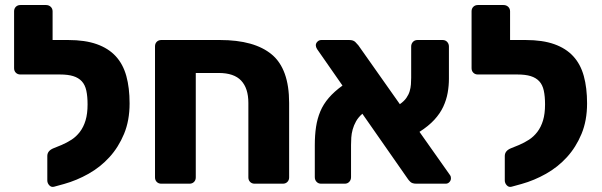

<svg xmlns="http://www.w3.org/2000/svg" viewBox="-20 -730 2393 763"><path d="M195 12Q184 15 176 6.5Q168 -2 168 -13V-110Q168 -131 193 -141L225 -154Q246 -163 264.5 -175Q283 -187 297.5 -206Q312 -225 320 -251.5Q328 -278 328 -315Q328 -347 323 -370Q318 -393 305 -407Q292 -421 271 -427.5Q250 -434 218 -434H195H193H61Q50 -434 43 -441Q36 -448 36 -459V-685Q36 -696 43 -703Q50 -710 61 -710H163Q174 -710 181.5 -703Q189 -696 189 -685V-571H251Q318 -571 364.5 -554.5Q411 -538 440 -506.5Q469 -475 482 -428Q495 -381 495 -319Q495 -251 473 -198Q451 -145 415 -105.5Q379 -66 332 -39.5Q285 -13 235 1Z M621 0Q610 0 603 -7Q596 -14 596 -25V-546Q596 -557 603 -564Q610 -571 621 -571H854Q991 -571 1060 -513.5Q1129 -456 1129 -321V-25Q1129 -14 1122 -7Q1115 0 1104 0H992Q981 0 974 -7Q967 -14 967 -25V-321Q967 -379 938.5 -409.5Q910 -440 849 -440H758V-25Q758 -14 751 -7Q744 0 733 0Z M1635 0Q1618 0 1610.5 -7.5Q1603 -15 1600 -20L1420 -278Q1404 -264 1395 -248Q1386 -232 1381.5 -215.5Q1377 -199 1376 -183.5Q1375 -168 1375 -154V-26Q1375 -15 1368 -7.5Q1361 0 1350 0H1256Q1245 0 1238 -7.5Q1231 -15 1231 -26V-153Q1231 -193 1236 -226Q1241 -259 1253 -287.5Q1265 -316 1286.5 -341Q1308 -366 1341 -390L1240 -535Q1235 -543 1235 -550Q1235 -558 1241.5 -564.5Q1248 -571 1257 -571H1368Q1384 -571 1392 -563Q1400 -555 1404 -550L1569 -316Q1586 -328 1595 -341Q1604 -354 1608 -367.5Q1612 -381 1613 -394.5Q1614 -408 1614 -421V-545Q1614 -556 1621 -563.5Q1628 -571 1639 -571H1739Q1750 -571 1757 -563.5Q1764 -556 1764 -545V-417Q1764 -389 1759 -361Q1754 -333 1741.5 -306Q1729 -279 1706 -254Q1683 -229 1647 -206L1767 -36Q1771 -31 1771.5 -27Q1772 -23 1772 -21Q1772 -13 1766 -6.5Q1760 0 1751 0Z M2013 12Q2002 15 1994 6.5Q1986 -2 1986 -13V-110Q1986 -131 2011 -141L2043 -154Q2064 -163 2082.5 -175Q2101 -187 2115.5 -206Q2130 -225 2138 -251.5Q2146 -278 2146 -315Q2146 -347 2141 -370Q2136 -393 2123 -407Q2110 -421 2089 -427.5Q2068 -434 2036 -434H2013H2011H1879Q1868 -434 1861 -441Q1854 -448 1854 -459V-685Q1854 -696 1861 -703Q1868 -710 1879 -710H1981Q1992 -710 1999.5 -703Q2007 -696 2007 -685V-571H2069Q2136 -571 2182.5 -554.5Q2229 -538 2258 -506.5Q2287 -475 2300 -428Q2313 -381 2313 -319Q2313 -251 2291 -198Q2269 -145 2233 -105.5Q2197 -66 2150 -39.5Q2103 -13 2053 1Z"/></svg>

Font: Fz Rubik
Style: Bold
Weight: 700
Designer: Hubert and Fischer
Foundry: Hubert and Fischer
Version: Vit hóa bi FontZin.com